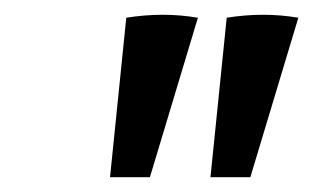

<svg xmlns="http://www.w3.org/2000/svg" viewBox="-20 -690 424 260"><path d="M129 -450 151 -666Q201 -674 248 -666L183 -450ZM265 -450 287 -666Q337 -674 384 -666L319 -450Z"/></svg>

Font: Piazzolla Medium
Style: Italic
Weight: 500
Italic angle: -11.3°
Designer: Juan Pablo del Peral
Foundry: Huerta Tipografica
Version: Version 1.330